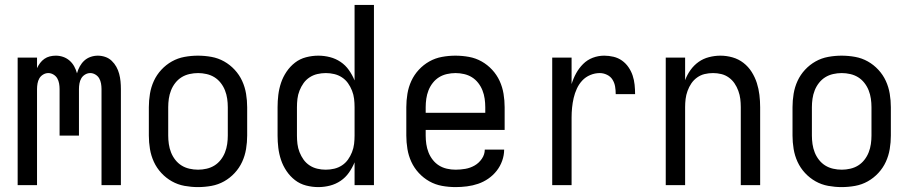

<svg xmlns="http://www.w3.org/2000/svg" viewBox="-20 -755 3715 783"><path d="M52 0V-520H131V-477Q136 -488 143.5 -498Q151 -508 161 -515Q171 -522 183 -525Q195 -528 208 -528Q223 -528 237.5 -523Q252 -518 263.5 -508Q275 -498 282.5 -484.5Q290 -471 294 -456Q298 -471 305.5 -484.5Q313 -498 324 -508Q335 -518 349.5 -523Q364 -528 379 -528Q394 -528 409 -523Q424 -518 435.5 -507Q447 -496 454.5 -482.5Q462 -469 466 -454Q470 -439 471.5 -423.5Q473 -408 473 -392V0H394V-392Q394 -403 392 -414.5Q390 -426 384.5 -435.5Q379 -445 369 -451Q359 -457 348 -457Q337 -457 327 -451Q317 -445 311.5 -435.5Q306 -426 304 -414.5Q302 -403 302 -392V-202H223V-392Q223 -403 221 -414.5Q219 -426 213.5 -435.5Q208 -445 198 -451Q188 -457 177 -457Q166 -457 156 -451Q146 -445 140.5 -435.5Q135 -426 133 -414.5Q131 -403 131 -392V0Z M787 8Q760 8 732.5 3Q705 -2 681 -15.5Q657 -29 638 -49.5Q619 -70 607.5 -95Q596 -120 591.5 -147.5Q587 -175 587 -202V-318Q587 -345 591.5 -372.5Q596 -400 607.5 -425Q619 -450 638 -470.5Q657 -491 681 -504.5Q705 -518 732.5 -523Q760 -528 787 -528Q815 -528 842.5 -523Q870 -518 894 -504.5Q918 -491 937 -470.5Q956 -450 967.5 -425Q979 -400 983.5 -372.5Q988 -345 988 -318V-202Q988 -175 983.5 -147.5Q979 -120 967.5 -95Q956 -70 937 -49.5Q918 -29 894 -15.5Q870 -2 842.5 3Q815 8 787 8ZM788 -63Q805 -63 822.5 -67Q840 -71 854.5 -80Q869 -89 880 -103Q891 -117 897.5 -133.5Q904 -150 906.5 -167.5Q909 -185 909 -202V-318Q909 -335 906.5 -352.5Q904 -370 897.5 -386.5Q891 -403 880 -417Q869 -431 854.5 -440Q840 -449 822.5 -453Q805 -457 788 -457Q770 -457 752.5 -453Q735 -449 720.5 -440Q706 -431 695 -417Q684 -403 677.5 -386.5Q671 -370 668.5 -352.5Q666 -335 666 -318V-202Q666 -185 668.5 -167.5Q671 -150 677.5 -133.5Q684 -117 695 -103Q706 -89 720.5 -80Q735 -71 752.5 -67Q770 -63 788 -63Z M1278 8Q1253 8 1228 1.5Q1203 -5 1183 -20.5Q1163 -36 1148.5 -57.5Q1134 -79 1126 -103Q1118 -127 1115 -152Q1112 -177 1112 -202V-318Q1112 -343 1115 -368Q1118 -393 1126 -417Q1134 -441 1148.5 -462.5Q1163 -484 1183 -499.5Q1203 -515 1228 -521.5Q1253 -528 1278 -528Q1302 -528 1325.5 -522Q1349 -516 1369 -502.5Q1389 -489 1403 -469Q1417 -449 1426 -427V-735H1505V0H1426V-93Q1417 -71 1403 -51Q1389 -31 1369 -17.5Q1349 -4 1325.5 2Q1302 8 1278 8ZM1308 -63Q1326 -63 1343 -67Q1360 -71 1374.5 -80.5Q1389 -90 1399 -104Q1409 -118 1415.5 -134.5Q1422 -151 1424 -168Q1426 -185 1426 -202V-318Q1426 -335 1424 -352Q1422 -369 1415.5 -385.5Q1409 -402 1399 -416Q1389 -430 1374.5 -439.5Q1360 -449 1343 -453Q1326 -457 1309 -457Q1291 -457 1274 -453Q1257 -449 1242.5 -439.5Q1228 -430 1218 -416Q1208 -402 1201.5 -385.5Q1195 -369 1193 -352Q1191 -335 1191 -318V-202Q1191 -185 1193 -168Q1195 -151 1201.5 -134.5Q1208 -118 1218 -104Q1228 -90 1242.5 -80.5Q1257 -71 1274 -67Q1291 -63 1308 -63Z M1838 8Q1810 8 1782.5 3Q1755 -2 1731 -15.5Q1707 -29 1688 -49.5Q1669 -70 1657.5 -95Q1646 -120 1641.5 -147.5Q1637 -175 1637 -202V-318Q1637 -345 1641.5 -372.5Q1646 -400 1657.5 -425Q1669 -450 1688 -470.5Q1707 -491 1731 -504.5Q1755 -518 1782.5 -523Q1810 -528 1837 -528Q1865 -528 1892.5 -523Q1920 -518 1944 -504.5Q1968 -491 1987 -470.5Q2006 -450 2017.5 -425Q2029 -400 2033.5 -372.5Q2038 -345 2038 -318V-225H1716V-202Q1716 -185 1718.5 -167.5Q1721 -150 1727.5 -133.5Q1734 -117 1745 -103Q1756 -89 1770.5 -80Q1785 -71 1802.5 -67Q1820 -63 1838 -63Q1858 -63 1878 -66.5Q1898 -70 1915.5 -80Q1933 -90 1945 -107.5Q1957 -125 1957 -145H2036Q2036 -122 2028 -99.5Q2020 -77 2005.5 -58.5Q1991 -40 1971.5 -26.5Q1952 -13 1930 -5.5Q1908 2 1884.5 5Q1861 8 1838 8ZM1716 -295H1959V-318Q1959 -335 1956.5 -352.5Q1954 -370 1947.5 -386.5Q1941 -403 1930 -417Q1919 -431 1904.5 -440Q1890 -449 1872.5 -453Q1855 -457 1838 -457Q1820 -457 1802.5 -453Q1785 -449 1770.5 -440Q1756 -431 1745 -417Q1734 -403 1727.5 -386.5Q1721 -370 1718.5 -352.5Q1716 -335 1716 -318Z M2232 0V-520H2311V-412Q2318 -435 2329.5 -456Q2341 -477 2358 -494Q2375 -511 2397.5 -519.5Q2420 -528 2444 -528Q2463 -528 2482 -523.5Q2501 -519 2516.5 -508Q2532 -497 2543 -481Q2554 -465 2560 -447Q2566 -429 2568 -409.5Q2570 -390 2570 -371H2491Q2491 -387 2488.5 -402Q2486 -417 2478 -430Q2470 -443 2455.5 -450Q2441 -457 2426 -457Q2406 -457 2387 -449Q2368 -441 2354.5 -426.5Q2341 -412 2332.5 -393.5Q2324 -375 2319.5 -355.5Q2315 -336 2313 -316Q2311 -296 2311 -276V0Z M2695 0V-520H2774V-428Q2782 -450 2796 -469.5Q2810 -489 2829 -502.5Q2848 -516 2871.5 -522Q2895 -528 2918 -528Q2943 -528 2967.5 -521Q2992 -514 3012 -498.5Q3032 -483 3045.5 -461.5Q3059 -440 3066.5 -416.5Q3074 -393 3077 -368Q3080 -343 3080 -318V0H3001V-318Q3001 -335 2999 -351.5Q2997 -368 2991 -384.5Q2985 -401 2975.5 -415Q2966 -429 2952 -439Q2938 -449 2921.5 -453Q2905 -457 2888 -457Q2870 -457 2853.5 -453Q2837 -449 2823 -439Q2809 -429 2799.5 -415Q2790 -401 2784 -384.5Q2778 -368 2776 -351.5Q2774 -335 2774 -318V0Z M3412 8Q3385 8 3357.5 3Q3330 -2 3306 -15.5Q3282 -29 3263 -49.5Q3244 -70 3232.5 -95Q3221 -120 3216.5 -147.5Q3212 -175 3212 -202V-318Q3212 -345 3216.5 -372.5Q3221 -400 3232.5 -425Q3244 -450 3263 -470.5Q3282 -491 3306 -504.5Q3330 -518 3357.5 -523Q3385 -528 3412 -528Q3440 -528 3467.5 -523Q3495 -518 3519 -504.5Q3543 -491 3562 -470.5Q3581 -450 3592.5 -425Q3604 -400 3608.5 -372.5Q3613 -345 3613 -318V-202Q3613 -175 3608.5 -147.5Q3604 -120 3592.5 -95Q3581 -70 3562 -49.5Q3543 -29 3519 -15.5Q3495 -2 3467.5 3Q3440 8 3412 8ZM3413 -63Q3430 -63 3447.5 -67Q3465 -71 3479.5 -80Q3494 -89 3505 -103Q3516 -117 3522.5 -133.5Q3529 -150 3531.5 -167.5Q3534 -185 3534 -202V-318Q3534 -335 3531.5 -352.5Q3529 -370 3522.5 -386.5Q3516 -403 3505 -417Q3494 -431 3479.5 -440Q3465 -449 3447.5 -453Q3430 -457 3413 -457Q3395 -457 3377.5 -453Q3360 -449 3345.5 -440Q3331 -431 3320 -417Q3309 -403 3302.5 -386.5Q3296 -370 3293.5 -352.5Q3291 -335 3291 -318V-202Q3291 -185 3293.5 -167.5Q3296 -150 3302.5 -133.5Q3309 -117 3320 -103Q3331 -89 3345.5 -80Q3360 -71 3377.5 -67Q3395 -63 3413 -63Z"/></svg>

Font: Iosevka Pride
Style: Regular
Weight: 400
Monospace: yes
Designer: Belleve Invis
Foundry: Belleve Invis
Version: Version 30.3.1; ttfautohint (v1.8.4)